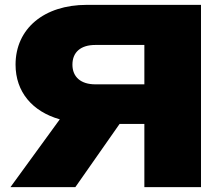

<svg xmlns="http://www.w3.org/2000/svg" viewBox="-20 -770 912 790"><path d="M574 0H807V-750H337C161 -750 44 -652 44 -504C44 -392 113 -311 226 -279L23 0H290L472 -260H574ZM372 -423C313 -423 278 -453 278 -504C278 -556 313 -585 372 -585H574V-423Z"/></svg>

Font: Bounded ExtBd
Style: Regular
Weight: 800
Designer: Vlad Churkin
Version: Version 3.0